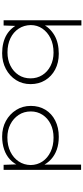

<svg xmlns="http://www.w3.org/2000/svg" viewBox="498 -1072 797 1834"><g transform="rotate(-90 897.0 -155.5)"><path d="M191 220V-520H239L244 -382L230 -371Q251 -423 290.5 -459.5Q330 -496 386 -515Q442 -534 509 -534Q592 -534 657.5 -498.5Q723 -463 762.5 -401Q802 -339 802 -260Q802 -182 765.5 -121.5Q729 -61 662 -27Q595 7 507 7Q438 7 384.5 -12Q331 -31 291.5 -67Q252 -103 228 -155L241 -144V220ZM499 -43Q572 -43 628.5 -71Q685 -99 717 -148.5Q749 -198 749 -260Q749 -326 715.5 -376.5Q682 -427 626 -455.5Q570 -484 501 -484Q422 -484 363.5 -455Q305 -426 271.5 -376Q238 -326 237 -261Q238 -198 271 -149Q304 -100 363 -71.5Q422 -43 499 -43Z M1570 223V-142L1585 -157Q1570 -117 1542 -87Q1514 -57 1478 -35.5Q1442 -14 1397 -3.5Q1352 7 1300 7Q1215 7 1149.5 -27.5Q1084 -62 1047 -123Q1010 -184 1010 -262Q1010 -341 1049 -402Q1088 -463 1155 -498.5Q1222 -534 1305 -534Q1357 -534 1402 -523Q1447 -512 1482 -491Q1517 -470 1544 -438.5Q1571 -407 1587 -367L1565 -379L1570 -520H1620V223ZM1311 -43Q1390 -43 1448.5 -72Q1507 -101 1540.5 -150Q1574 -199 1574 -261Q1573 -326 1539.5 -376.5Q1506 -427 1448 -455Q1390 -483 1313 -483Q1242 -483 1186 -455Q1130 -427 1097.5 -377.5Q1065 -328 1065 -263Q1065 -200 1096.5 -150Q1128 -100 1184.5 -71.5Q1241 -43 1311 -43Z"/></g></svg>

Font: Lexend Tera ExtraLight
Style: Regular
Weight: 250
Designer: Bonnie Shaver-Troup, Thomas Jockin
Foundry: Lexend
Version: Version 1.007